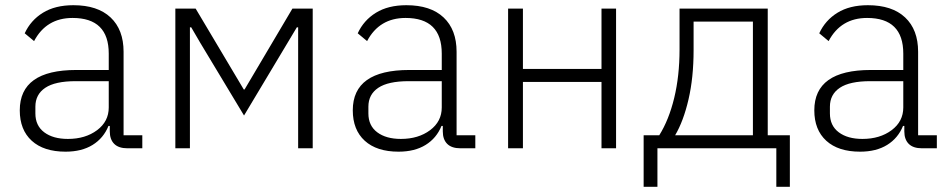

<svg xmlns="http://www.w3.org/2000/svg" viewBox="-20 -570 3649 738"><path d="M56 -146Q56 -301 273 -301H398V-364Q398 -501 259 -501Q158 -501 111 -412L75 -442Q98 -492 145 -521Q192 -550 262 -550Q355 -550 405 -503Q455 -456 455 -371V-50H527V0H470Q436 0 419 -17Q402 -34 402 -65V-86H397Q378 -39 336 -13Q294 13 232 13Q148 13 102 -29Q56 -71 56 -146ZM398 -157V-258H271Q192 -258 154 -232.5Q116 -207 116 -160V-134Q116 -87 150 -61.5Q184 -36 241 -36Q308 -36 353 -69.5Q398 -103 398 -157Z M710 0H654V-537H732L917 -226H920L1104 -537H1182V0H1126V-465H1121L918 -126L750 -405L715 -465H710Z M1336 -146Q1336 -301 1553 -301H1678V-364Q1678 -501 1539 -501Q1438 -501 1391 -412L1355 -442Q1378 -492 1425 -521Q1472 -550 1542 -550Q1635 -550 1685 -503Q1735 -456 1735 -371V-50H1807V0H1750Q1716 0 1699 -17Q1682 -34 1682 -65V-86H1677Q1658 -39 1616 -13Q1574 13 1512 13Q1428 13 1382 -29Q1336 -71 1336 -146ZM1678 -157V-258H1551Q1472 -258 1434 -232.5Q1396 -207 1396 -160V-134Q1396 -87 1430 -61.5Q1464 -36 1521 -36Q1588 -36 1633 -69.5Q1678 -103 1678 -157Z M1933 0V-537H1990V-305H2292V-537H2348V0H2292V-255H1990V0Z M2514 -50Q2551 -109 2571.5 -193.5Q2592 -278 2592 -380V-537H2931V-50H3016V148H2964V0H2507V148H2454V-50ZM2874 -50V-487H2646V-377Q2646 -272 2626.5 -188Q2607 -104 2575 -50Z M3110 -146Q3110 -301 3327 -301H3452V-364Q3452 -501 3313 -501Q3212 -501 3165 -412L3129 -442Q3152 -492 3199 -521Q3246 -550 3316 -550Q3409 -550 3459 -503Q3509 -456 3509 -371V-50H3581V0H3524Q3490 0 3473 -17Q3456 -34 3456 -65V-86H3451Q3432 -39 3390 -13Q3348 13 3286 13Q3202 13 3156 -29Q3110 -71 3110 -146ZM3452 -157V-258H3325Q3246 -258 3208 -232.5Q3170 -207 3170 -160V-134Q3170 -87 3204 -61.5Q3238 -36 3295 -36Q3362 -36 3407 -69.5Q3452 -103 3452 -157Z"/></svg>

Font: IBM Plex Sans JP Light
Style: Regular
Weight: 300
Designer: Mike Abbink; Paul van der Laan; Pieter van Rosmalen; Wujin Sim; Yejin Wi; Jinhee Kim; Boomi Park; Yona Kim; Kichan Ma
Foundry: Sandoll Inc.
Version: Version 1.002